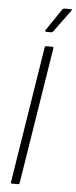

<svg xmlns="http://www.w3.org/2000/svg" viewBox="-58 -869 358 899"><g transform="rotate(5 121.5 -419.0)"><path d="M35 0Q28 0 29 -7L131 -648Q132 -655 139 -655H166Q173 -655 172 -648L70 -7Q69 0 63 0ZM132 -722Q129 -722 127.5 -724.5Q126 -727 129 -731L198 -833Q202 -838 208 -838H238Q241 -838 242.5 -836Q244 -834 241 -831L166 -729Q162 -722 156 -722Z"/></g></svg>

Font: Sofia Sans Extra Condensed Light
Style: Italic
Weight: 300
Italic angle: -9°
Version: Version 4.100